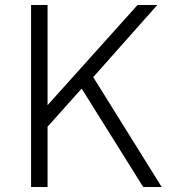

<svg xmlns="http://www.w3.org/2000/svg" viewBox="-20 -743 702 763"><path d="M622.5 0H549L304.5 -391L169 -239.5V0H103.5V-723H169V-325L526.5 -723H605L350.5 -436.5Z"/></svg>

Font: Public Sans Thin ExtraLight
Style: Regular
Weight: 250
Version: Version 1.007